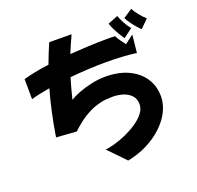

<svg xmlns="http://www.w3.org/2000/svg" viewBox="-157 -1029 1313 1278"><g transform="rotate(-20 500.0 -390.0)"><path d="M921 -710Q911 -719 894 -738.5Q877 -758 861 -780.5Q845 -803 838 -819L901 -861Q913 -839 934.5 -812Q956 -785 978 -766ZM794 -693Q786 -703 771.5 -727Q757 -751 744 -777Q731 -803 727 -820L798 -848Q806 -825 822.5 -794Q839 -763 858 -741ZM139 -228Q153 -317 170.5 -397Q188 -477 209 -551Q132 -538 76 -522L75 -664Q108 -674 155 -683.5Q202 -693 257 -700Q270 -736 284 -770.5Q298 -805 313 -839L471 -838Q456 -806 443 -776Q430 -746 418 -717Q485 -722 552 -725Q619 -728 680 -728H710Q724 -728 738 -727Q750 -705 763.5 -686Q777 -667 789 -652L850 -698L837 -572Q788 -579 733.5 -582Q679 -585 623 -585Q559 -585 494 -581.5Q429 -578 367 -572Q353 -527 343.5 -490Q334 -453 327 -426Q352 -442 393.5 -458Q435 -474 484.5 -485Q534 -496 584 -496Q680 -496 748.5 -463Q817 -430 853 -374Q889 -318 889 -247Q889 -193 863 -141Q837 -89 789.5 -44Q742 1 678 33.5Q614 66 538 81L422 -39Q451 -42 491.5 -53.5Q532 -65 575 -84.5Q618 -104 654.5 -129Q691 -154 714 -183.5Q737 -213 737 -246Q737 -284 715 -308Q693 -332 658 -343Q623 -354 584 -354Q565 -354 535 -351.5Q505 -349 466 -336.5Q427 -324 381 -296Q335 -268 282 -218Z"/></g></svg>

Font: Mochiy Pop One
Style: Regular
Weight: 400
Designer: FONTDASU
Foundry: FONTDASU / Google Inc. / Adobe
Version: Version 2.000